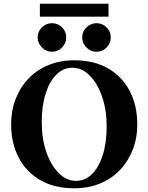

<svg xmlns="http://www.w3.org/2000/svg" viewBox="-20 -1005 800 1035"><path d="M380 -680Q487 -680 563 -636Q639 -592 679.5 -514Q720 -436 720 -335Q720 -261 695.5 -198Q671 -135 626.5 -88.5Q582 -42 519.5 -16Q457 10 380 10Q273 10 197 -34Q121 -78 80.5 -156Q40 -234 40 -335Q40 -409 64.5 -472Q89 -535 133.5 -581.5Q178 -628 241 -654Q304 -680 380 -680ZM390 -30Q439 -30 476 -66.5Q513 -103 534 -169.5Q555 -236 555 -325Q555 -412 530.5 -483.5Q506 -555 464 -597.5Q422 -640 370 -640Q322 -640 284.5 -603.5Q247 -567 226 -500.5Q205 -434 205 -345Q205 -258 229.5 -186.5Q254 -115 296 -72.5Q338 -30 390 -30ZM260 -726Q229 -726 206 -749Q183 -772 183 -803Q183 -835 206 -857.5Q229 -880 260 -880Q292 -880 314.5 -857.5Q337 -835 337 -803Q337 -772 314.5 -749Q292 -726 260 -726ZM500 -726Q469 -726 446 -749Q423 -772 423 -803Q423 -835 446 -857.5Q469 -880 500 -880Q532 -880 554.5 -857.5Q577 -835 577 -803Q577 -772 554.5 -749Q532 -726 500 -726ZM195 -985H565V-915H195Z"/></svg>

Font: Brygada 1918
Style: Bold
Weight: 700
Designer: Mateusz Machalski | Borys Kosmynka | Przemek Hoffer
Foundry: NIEPODLEGLA 2018
Version: Version 3.006